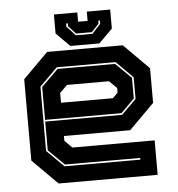

<svg xmlns="http://www.w3.org/2000/svg" viewBox="-51 -738 727 785"><g transform="rotate(-5 313.0 -345.0)"><path d="M468.5 -540 571.5 -437V-294.5L468.5 -191.5H196.5V-172L227 -141.5H564.5V0H158L55 -103V-437L158 -540ZM430.5 -467 494.5 -404V-319.5L439 -264H125.5V-399L194.5 -467ZM433 -474H192L118.5 -401V-137L188 -68H499.5V-75H190.5L125.5 -139V-257H441L501.5 -317V-406ZM399.5 -398.5H227L196.5 -368V-328H409.5L430.5 -349V-368ZM255 -556 199 -612V-690H295V-652H334V-690H430V-612L374 -556ZM281 -597.5H349L384.5 -636V-649H377.5V-637L347.5 -604.5H282.5L252.5 -637V-649H245.5V-636Z"/></g></svg>

Font: Tourney ExtraBold
Style: Regular
Weight: 800
Designer: Tyler Finck
Foundry: Etcetera Type Co
Version: Version 1.015